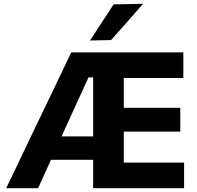

<svg xmlns="http://www.w3.org/2000/svg" viewBox="-20 -988 1035 1008"><path d="M12.5 0Q40.5 -58 70.8 -121.2Q101 -184.5 128 -241.5L246 -487Q276.5 -551 302.5 -605Q328.5 -659 354 -713H942.5V-578.5Q911.5 -578.5 878.2 -578.5Q845 -578.5 806 -578.5Q767 -578.5 719.5 -578.5H572.5L630 -687Q630 -628.5 630 -573Q630 -517.5 630 -448.5V-258.5Q630 -192 630 -137.8Q630 -83.5 630 -26L579 -134.5H731.5Q771 -134.5 807.8 -134.5Q844.5 -134.5 879 -134.5Q913.5 -134.5 946.5 -134.5V0H469Q469 -57.5 469 -111.5Q469 -165.5 469 -232.5V-474.5Q469 -544 469 -598.2Q469 -652.5 469 -701L549.5 -581.5H444.5L286.5 -235.5Q261 -178.5 233.5 -117.8Q206 -57 180 0ZM213 -149 230.5 -272H524L538.5 -149ZM592.5 -297V-422H723Q788.5 -422 835.8 -422Q883 -422 926.5 -422V-297Q903.5 -297 880.8 -297Q858 -297 833.5 -297Q809 -297 781.8 -297Q754.5 -297 723 -297ZM452.5 -775.5Q484 -823.5 514.8 -870.8Q545.5 -918 576.5 -965L731 -968Q702.5 -935 674 -902.8Q645.5 -870.5 617.8 -839.2Q590 -808 563 -777.5Z"/></svg>

Font: Commissioner Thin
Style: Bold
Weight: 700
Version: Version 1.001;gftools[0.9.23]